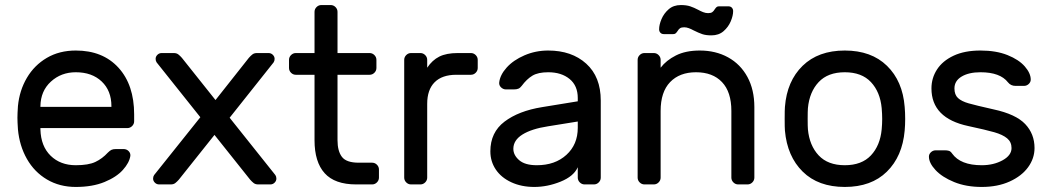

<svg xmlns="http://www.w3.org/2000/svg" viewBox="-20 -730 4159 760"><path d="M511 -277V-250Q511 -239 503 -231Q495 -223 484 -223H140V-217Q142 -151 180.5 -113.5Q219 -76 280 -76Q330 -76 357.5 -89Q385 -102 407 -126Q415 -134 421.5 -137Q428 -140 439 -140H469Q481 -140 489 -132Q497 -124 496 -113Q492 -86 466.5 -57.5Q441 -29 393.5 -9.5Q346 10 280 10Q216 10 166 -19.5Q116 -49 86.5 -101Q57 -153 51 -218Q49 -248 49 -264Q49 -280 51 -310Q57 -372 86.5 -422Q116 -472 165.5 -501Q215 -530 280 -530Q387 -530 449 -462Q511 -394 511 -277ZM421 -307V-310Q421 -371 382.5 -407.5Q344 -444 280 -444Q222 -444 181.5 -407Q141 -370 140 -310V-307Z M688 -19Q681 -11 674 -5.5Q667 0 656 0H610Q600 0 593 -7Q586 -14 586 -23Q586 -31 590 -37L773 -266L600 -483Q596 -489 596 -497Q596 -506 603 -513Q610 -520 620 -520H668Q679 -520 686 -514.5Q693 -509 700 -501L833 -334L965 -501Q972 -509 979 -514.5Q986 -520 997 -520H1043Q1053 -520 1060 -513Q1067 -506 1067 -497Q1067 -489 1063 -483L889 -264L1070 -37Q1074 -31 1074 -23Q1074 -14 1067 -7Q1060 0 1050 0H1002Q991 0 984 -5.5Q977 -11 970 -19L829 -196Z M1400 -86H1453Q1464 -86 1472 -78Q1480 -70 1480 -59V-27Q1480 -16 1472 -8Q1464 0 1453 0H1390Q1305 0 1265 -44.5Q1225 -89 1225 -175V-434H1151Q1140 -434 1132 -442Q1124 -450 1124 -461V-493Q1124 -504 1132 -512Q1140 -520 1151 -520H1225V-683Q1225 -694 1233 -702Q1241 -710 1252 -710H1289Q1300 -710 1308 -702Q1316 -694 1316 -683V-520H1443Q1454 -520 1462 -512Q1470 -504 1470 -493V-461Q1470 -450 1462 -442Q1454 -434 1443 -434H1316V-175Q1316 -132 1333.5 -109Q1351 -86 1400 -86Z M1871 -493V-461Q1871 -450 1863 -442Q1855 -434 1844 -434H1786Q1730 -434 1700.5 -404.5Q1671 -375 1671 -319V-27Q1671 -16 1663 -8Q1655 0 1644 0H1607Q1596 0 1588 -8Q1580 -16 1580 -27V-493Q1580 -504 1588 -512Q1596 -520 1607 -520H1644Q1655 -520 1663 -512Q1671 -504 1671 -493V-462Q1691 -492 1719 -506Q1747 -520 1792 -520H1844Q1855 -520 1863 -512Q1871 -504 1871 -493Z M2267 -329V-342Q2267 -391 2234.5 -417.5Q2202 -444 2150 -444Q2110 -444 2087.5 -430.5Q2065 -417 2045 -390Q2039 -382 2032 -379Q2025 -376 2013 -376H1983Q1972 -376 1963.5 -384Q1955 -392 1956 -403Q1959 -433 1985.5 -462.5Q2012 -492 2056 -511Q2100 -530 2150 -530Q2243 -530 2300.5 -478Q2358 -426 2358 -332V-27Q2358 -16 2350 -8Q2342 0 2331 0H2294Q2283 0 2275 -8Q2267 -16 2267 -27V-68Q2251 -32 2199 -11Q2147 10 2095 10Q2044 10 2004 -8.5Q1964 -27 1942.5 -59Q1921 -91 1921 -131Q1921 -206 1977 -248.5Q2033 -291 2126 -306ZM2267 -249 2149 -230Q2084 -220 2048 -197.5Q2012 -175 2012 -141Q2012 -116 2035 -96Q2058 -76 2105 -76Q2177 -76 2222 -117Q2267 -158 2267 -224Z M2504 0ZM2939 0H2902Q2891 0 2883 -8Q2875 -16 2875 -27V-291Q2875 -366 2838 -405Q2801 -444 2735 -444Q2670 -444 2632.5 -405Q2595 -366 2595 -291V-27Q2595 -16 2587 -8Q2579 0 2568 0H2531Q2520 0 2512 -8Q2504 -16 2504 -27V-493Q2504 -504 2512 -512Q2520 -520 2531 -520H2568Q2579 -520 2587 -512Q2595 -504 2595 -493V-462Q2617 -491 2655.5 -510.5Q2694 -530 2750 -530Q2813 -530 2862 -503Q2911 -476 2938.5 -425.5Q2966 -375 2966 -306V-27Q2966 -16 2958 -8Q2950 0 2939 0ZM2662 -607Q2658 -601 2654.5 -598Q2651 -595 2645 -595H2608Q2599 -595 2594 -600.5Q2589 -606 2589 -614Q2589 -632 2598.5 -654.5Q2608 -677 2627 -693.5Q2646 -710 2675 -710Q2697 -710 2712 -705Q2727 -700 2744 -691Q2753 -686 2763 -682Q2773 -678 2783 -678Q2794 -678 2799.5 -682Q2805 -686 2809 -693Q2813 -699 2816.5 -702Q2820 -705 2826 -705H2863Q2872 -705 2877 -699.5Q2882 -694 2882 -686Q2882 -668 2872.5 -645.5Q2863 -623 2844 -606.5Q2825 -590 2796 -590Q2774 -590 2759.5 -595Q2745 -600 2725 -610Q2716 -615 2706.5 -618.5Q2697 -622 2688 -622Q2677 -622 2671.5 -618Q2666 -614 2662 -607Z M3563 -259Q3563 -235 3561 -213Q3552 -111 3490.5 -50.5Q3429 10 3324 10Q3219 10 3157.5 -50.5Q3096 -111 3087 -213Q3086 -224 3086 -259Q3086 -296 3087 -307Q3095 -409 3157 -469.5Q3219 -530 3324 -530Q3429 -530 3491 -469.5Q3553 -409 3561 -307Q3563 -285 3563 -259ZM3324 -444Q3257 -444 3220.5 -405Q3184 -366 3178 -302Q3177 -290 3177 -259Q3177 -229 3178 -218Q3184 -154 3220.5 -115Q3257 -76 3324 -76Q3391 -76 3427.5 -115Q3464 -154 3470 -218Q3472 -240 3472 -259Q3472 -278 3470 -302Q3464 -366 3427.5 -405Q3391 -444 3324 -444Z M3667 -380Q3667 -421 3689 -455Q3711 -489 3754.5 -509.5Q3798 -530 3861 -530Q3923 -530 3968 -512Q4013 -494 4036.5 -467Q4060 -440 4060 -415Q4060 -405 4052 -397.5Q4044 -390 4033 -390H4000Q3981 -390 3970 -404Q3939 -444 3861 -444Q3815 -444 3786.5 -427Q3758 -410 3758 -380Q3758 -355 3772 -342Q3786 -329 3814 -321Q3842 -313 3913 -297Q4001 -278 4038 -239Q4075 -200 4075 -144Q4075 -103 4049.5 -68Q4024 -33 3976.5 -11.5Q3929 10 3866 10Q3804 10 3756.5 -9.5Q3709 -29 3683 -57Q3657 -85 3657 -110Q3657 -120 3665 -127.5Q3673 -135 3684 -135H3720Q3729 -135 3736 -133Q3743 -131 3749 -122Q3782 -76 3866 -76Q3913 -76 3948.5 -95.5Q3984 -115 3984 -144Q3984 -168 3966.5 -182.5Q3949 -197 3916 -206.5Q3883 -216 3813 -231Q3667 -262 3667 -380Z"/></svg>

Font: Hezaedrus
Style: Regular
Weight: 400
Designer: Hubert & Fischer
Foundry: Hubert & Fischer
Version: Version 1.10;September 3, 2019;FontCreator 11.5.0.2425 64-bi